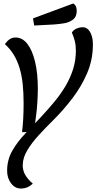

<svg xmlns="http://www.w3.org/2000/svg" viewBox="-20 -896 555 1106"><path d="M100 190Q66 190 43 159Q20 128 21 84Q22 22 51.5 -29Q81 -80 125.5 -126.5Q170 -173 216 -222Q257 -266 293.5 -310Q330 -354 357.5 -400.5Q385 -447 401 -497.5Q417 -548 417 -604Q417 -636 411 -659.5Q405 -683 394 -709Q404 -724 421 -731.5Q438 -739 457 -739Q475 -739 488 -726Q501 -713 508.5 -689Q516 -665 515 -633Q514 -549 481.5 -473.5Q449 -398 398 -331Q347 -264 289 -206Q242 -160 202 -116Q162 -72 137 -30Q112 12 111 53Q110 83 124 109Q138 135 169 162Q154 176 137 183Q120 190 100 190ZM107 -135Q111 -167 113.5 -208.5Q116 -250 116 -301Q116 -363 110.5 -413.5Q105 -464 92.5 -505Q80 -546 59.5 -580Q39 -614 8 -642Q22 -661 36.5 -670.5Q51 -680 69 -680Q109 -680 137.5 -643.5Q166 -607 182 -540.5Q198 -474 198 -384Q197 -302 188.5 -234.5Q180 -167 175 -135ZM177 -749 170 -790 402 -876Q413 -869 417.5 -858.5Q422 -848 422 -833Q422 -800 401 -783.5Q380 -767 350 -762Q320 -757 291 -755Z"/></svg>

Font: Sansita Swashed Light
Style: Regular
Weight: 300
Designer: Pablo Cosgaya
Foundry: Omnibus-Type
Version: Version 1.003